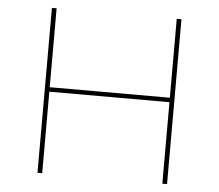

<svg xmlns="http://www.w3.org/2000/svg" viewBox="-51 -756 925 812"><g transform="rotate(5 412.0 -350.0)"><path d="M687 -700V0H667V-700ZM137 0V-700H157V0ZM152 -346V-365H672V-346Z"/></g></svg>

Font: Montserrat
Style: Regular
Weight: 400
Designer: Julieta Ulanovsky
Foundry: Julieta Ulanovsky
Version: Version 8.000